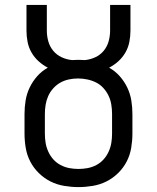

<svg xmlns="http://www.w3.org/2000/svg" viewBox="-20 -755 640 783"><path d="M300 8Q271 8 241.5 3Q212 -2 186 -15Q160 -28 138.5 -49Q117 -70 103.5 -96Q90 -122 85 -151.5Q80 -181 80 -210V-290Q80 -318 84.5 -345.5Q89 -373 101 -398Q113 -423 131.5 -444Q150 -465 175 -479Q154 -490 137 -505.5Q120 -521 108.5 -541Q97 -561 92.5 -584Q88 -607 88 -630V-735H171V-630Q171 -608 177 -586.5Q183 -565 197 -548Q211 -531 231.5 -521.5Q252 -512 274 -510Q280 -510 286.5 -510.5Q293 -511 300 -511Q307 -511 313.5 -510.5Q320 -510 326 -510Q348 -512 368.5 -521.5Q389 -531 403 -548Q417 -565 423 -586.5Q429 -608 429 -630V-735H512V-630Q512 -607 507.5 -584Q503 -561 491.5 -541Q480 -521 463 -505.5Q446 -490 425 -479Q450 -465 468.5 -444Q487 -423 499 -398Q511 -373 515.5 -345.5Q520 -318 520 -290V-210Q520 -181 515 -151.5Q510 -122 496.5 -96Q483 -70 461.5 -49Q440 -28 414 -15Q388 -2 358.5 3Q329 8 300 8ZM300 -66Q319 -66 337.5 -69.5Q356 -73 373 -82Q390 -91 402.5 -105Q415 -119 423 -136.5Q431 -154 434 -172.5Q437 -191 437 -210V-290Q437 -309 434 -328Q431 -347 423 -364Q415 -381 402 -395.5Q389 -410 372 -418.5Q355 -427 336 -431Q317 -435 298 -435Q279 -435 260.5 -431Q242 -427 226 -418Q210 -409 197 -394.5Q184 -380 176.5 -363Q169 -346 166 -327.5Q163 -309 163 -290V-210Q163 -191 166 -172.5Q169 -154 177 -136.5Q185 -119 197.5 -105Q210 -91 227 -82Q244 -73 262.5 -69.5Q281 -66 300 -66Z"/></svg>

Font: Bmono
Style: Regular
Weight: 400
Monospace: yes
Designer: Belleve Invis
Foundry: Belleve Invis
Version: Version 11.2.2; ttfautohint (v1.8.2)